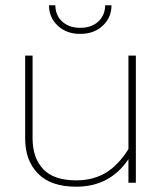

<svg xmlns="http://www.w3.org/2000/svg" viewBox="-20 -690 613 725"><path d="M283 -562Q231 -562 198 -593Q165 -624 165 -670H189Q189 -633 214.5 -609Q240 -585 283 -585Q326 -585 351.5 -609Q377 -633 377 -670H401Q401 -624 368 -593Q335 -562 283 -562ZM465 -127V-480H493V0H465V-89Q395 15 268 15Q172 15 123.5 -34.5Q75 -84 75 -166V-480H103V-168Q103 -94 143 -51.5Q183 -9 268 -9Q331 -9 378.5 -37Q426 -65 465 -127Z"/></svg>

Font: Prompt Thin
Style: Regular
Weight: 100
Designer: Katatrad Team
Foundry: CadsonDemak
Version: Version 1.030